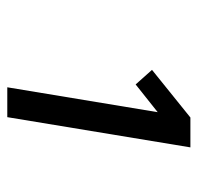

<svg xmlns="http://www.w3.org/2000/svg" viewBox="-28 -850 555 540"><g transform="rotate(90 250.0 -580.5)"><path d="M226 -323 296 -746 218 -684 177 -730 311 -838H395L310 -323Z"/></g></svg>

Font: Iosevka Semibold Oblique
Style: Regular
Weight: 600
Italic angle: -9°
Monospace: yes
Designer: Belleve Invis
Foundry: Belleve Invis
Version: Version 32.5.0; ttfautohint (v1.8.4)